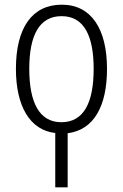

<svg xmlns="http://www.w3.org/2000/svg" viewBox="-20 -562 524 820"><path d="M244 -542C117 -542 48 -443 48 -268C48 -108 108 -6 216 6V238H269V7C380 -7 437 -107 437 -268C437 -438 370 -542 244 -542ZM243 -493C340 -493 380 -407 380 -268C380 -122 337 -40 242 -40C148 -40 105 -124 105 -268C105 -413 149 -493 243 -493Z"/></svg>

Font: Noto Sans Display SemiCondensed Light
Style: Regular
Weight: 300
Width: 4
Designer: Monotype Design Team
Foundry: Monotype Imaging Inc.
Version: Version 1.900